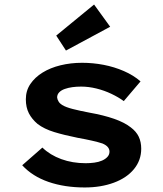

<svg xmlns="http://www.w3.org/2000/svg" viewBox="-20 -817 719 847"><path d="M354 10Q265 10 194 -14.5Q123 -39 78 -88L167 -166Q201 -133 250.5 -115Q300 -97 358 -97Q377 -97 396 -99.5Q415 -102 430 -108.5Q445 -115 454 -125Q463 -135 463 -148Q463 -171 432 -184Q414 -190 385.5 -196.5Q357 -203 323 -209Q263 -221 219 -234.5Q175 -248 146 -270Q121 -291 107.5 -317Q94 -343 94 -379Q94 -417 114 -446.5Q134 -476 168 -497Q202 -518 247 -529Q292 -540 342 -540Q390 -540 437 -531Q484 -522 526.5 -503.5Q569 -485 600 -458L526 -371Q503 -388 471.5 -403Q440 -418 405.5 -426.5Q371 -435 338 -435Q317 -435 299 -432.5Q281 -430 265.5 -424.5Q250 -419 241 -409.5Q232 -400 232 -387Q233 -378 238.5 -369Q244 -360 254 -354Q270 -344 301.5 -336Q333 -328 375 -320Q437 -309 483 -293Q529 -277 557 -255Q581 -237 592 -214Q603 -191 603 -161Q603 -110 571 -71Q539 -32 482 -11Q425 10 354 10ZM271 -594 228 -660 395 -797 466 -699Z"/></svg>

Font: Lexend Giga SemiBold
Style: Regular
Weight: 600
Designer: Bonnie Shaver-Troup, Thomas Jockin
Foundry: Lexend
Version: Version 1.007